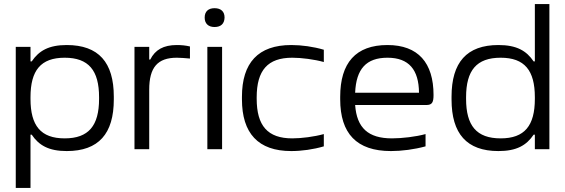

<svg xmlns="http://www.w3.org/2000/svg" viewBox="-20 -729 2759 938"><path d="M536 -243V-257C536 -424 462 -509 306 -509C218 -509 170 -481 135 -429H129V-500H57V189H129V-71H135C170 -19 218 9 306 9C462 9 536 -76 536 -243ZM129 -246V-254C129 -385 179 -447 296 -447C413 -447 464 -385 464 -254V-246C464 -115 413 -53 296 -53C179 -53 129 -115 129 -246Z M844 -509C779 -509 738 -486 714 -438H709V-500H637V0H709V-291C709 -400 750 -447 844 -447C861 -447 885 -445 908 -443V-502C887 -507 866 -509 844 -509Z M993 -500V0H1065V-500ZM980 -642C980 -615 997 -597 1028 -597C1060 -597 1076 -614 1077 -642V-644C1077 -672 1060 -689 1028 -689C997 -689 980 -672 980 -644Z M1162 -256V-244C1162 -78 1241 9 1403 9C1454 9 1511 1 1562 -14V-74C1515 -61 1453 -53 1408 -53C1288 -53 1234 -114 1234 -247V-253C1234 -386 1288 -447 1408 -447C1453 -447 1515 -439 1562 -426V-486C1511 -501 1454 -509 1403 -509C1241 -509 1162 -422 1162 -256Z M2098 -265C2098 -422 2023 -509 1873 -509C1718 -509 1642 -422 1642 -256V-244C1642 -77 1722 9 1890 9C1943 9 2004 1 2059 -14V-74C2012 -61 1944 -53 1895 -53C1779 -53 1723 -104 1715 -216H2063C2091 -216 2098 -229 2098 -265ZM1715 -276C1720 -392 1769 -447 1873 -447C1978 -447 2026 -388 2027 -276Z M2186 -257V-243C2186 -76 2260 9 2415 9C2504 9 2552 -19 2587 -71H2593V0H2664V-709H2593V-429H2587C2552 -481 2504 -509 2415 -509C2260 -509 2186 -424 2186 -257ZM2257 -246V-254C2257 -385 2308 -447 2426 -447C2543 -447 2593 -385 2593 -254V-246C2593 -115 2543 -53 2426 -53C2308 -53 2257 -115 2257 -246Z"/></svg>

Font: LT Wave Alt Light
Style: Regular
Weight: 300
Designer: Daniel Lyons
Version: Version 2.5 (Glyphs App)